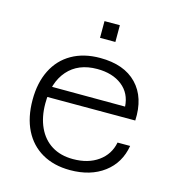

<svg xmlns="http://www.w3.org/2000/svg" viewBox="-110 -834 871 942"><g transform="rotate(15 325.0 -363.0)"><path d="M330 12Q248 12 188 -22.5Q128 -57 96 -121Q64 -185 64 -274Q64 -361 96 -425Q128 -489 188.5 -523.5Q249 -558 332 -558Q454 -558 518.5 -491Q583 -424 577 -306H115L116 -360L511 -359Q507 -426 458.5 -464Q410 -502 332 -502Q236 -502 182.5 -441Q129 -380 129 -273Q129 -204 153 -152Q177 -100 222 -72Q267 -44 330 -44Q407 -44 458 -80.5Q509 -117 521 -179H585Q570 -90 502 -39Q434 12 330 12ZM305 -653V-738H383V-653Z"/></g></svg>

Font: Azeret Mono ExtraLight
Style: Regular
Weight: 250
Designer: Martin Vácha
Foundry: Displaay
Version: Version 1.002